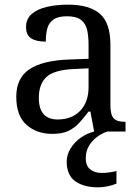

<svg xmlns="http://www.w3.org/2000/svg" viewBox="-20 -566 603 826"><path d="M205 10Q138 10 94 -29Q50 -68 50 -150Q50 -230 106.5 -268Q163 -306 278 -310L361 -313V-373Q361 -409 355 -436.5Q349 -464 329 -480Q309 -496 268 -496Q230 -496 210 -482Q190 -468 183.5 -443.5Q177 -419 177 -387Q135 -387 113.5 -401.5Q92 -416 92 -450Q92 -485 116.5 -506Q141 -527 182 -536.5Q223 -546 272 -546Q364 -546 409.5 -507Q455 -468 455 -373V-114Q455 -72 469 -57Q483 -42 517 -42H520V0H385L369 -86H361Q340 -58 320 -36.5Q300 -15 273.5 -2.5Q247 10 205 10ZM228 -52Q289 -52 325 -89.5Q361 -127 361 -191V-272L297 -269Q212 -265 179.5 -234.5Q147 -204 147 -145Q147 -52 228 -52ZM404 240Q340 240 303.5 213.5Q267 187 267 130Q267 99 284 72Q301 45 328 26Q355 7 385 0H442Q421 6 399.5 21.5Q378 37 363.5 60Q349 83 349 115Q349 148 368.5 163Q388 178 418 178Q432 178 447.5 176Q463 174 481 170V224Q465 231 442.5 235.5Q420 240 404 240Z"/></svg>

Font: Noto Serif NP Hmong
Style: Regular
Weight: 400
Designer: Dalton Maag Ltd
Foundry: Dalton Maag Ltd
Version: Version 1.001